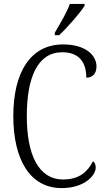

<svg xmlns="http://www.w3.org/2000/svg" viewBox="-20 -951 541 981"><path d="M260 -784V-771H282C327 -813 390 -886 412 -921V-931H337C321 -886 289 -834 260 -784ZM295 10C412 10 469 -55 469 -94C469 -110 464 -121 455 -127C428 -75 387 -34 303 -34C175 -34 117 -163 117 -358C117 -555 172 -684 298 -684C389 -684 421 -627 421 -554C452 -554 473 -575 473 -611C473 -671 414 -724 303 -724C135 -724 48 -581 48 -358C48 -136 133 10 295 10Z"/></svg>

Font: Noto Serif Hebrew Condensed Light
Style: Regular
Weight: 300
Width: 3
Designer: Monotype Design Team
Foundry: Monotype Imaging Inc.
Version: Version 2.004